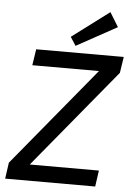

<svg xmlns="http://www.w3.org/2000/svg" viewBox="-61 -963 690 1007"><g transform="rotate(5 284.5 -459.0)"><path d="M312 -726 283 -771 479 -918 525 -843ZM569 -690 556 -605 127 -85H491L479 0H5L17 -85L446 -605H95L108 -690Z"/></g></svg>

Font: Exo 2.0 Medium
Style: Italic
Weight: 500
Italic angle: -8°
Designer: Natanael Gama
Version: Version 1.001;PS 001.001;hotconv 1.0.70;makeotf.lib2.5.58329